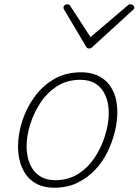

<svg xmlns="http://www.w3.org/2000/svg" viewBox="-20 -856 646 895"><path d="M234 19Q178 19 140.5 -5Q103 -29 83.5 -73Q64 -117 64 -173Q64 -229 83 -289.5Q102 -350 139 -402Q176 -454 230.5 -486.5Q285 -519 358 -519Q411 -519 449 -496.5Q487 -474 507 -432Q527 -390 527 -334Q527 -291 515.5 -243Q504 -195 481.5 -148.5Q459 -102 423.5 -64.5Q388 -27 341 -4Q294 19 234 19ZM237 -16Q299 -16 345.5 -46Q392 -76 423 -124Q454 -172 470.5 -226.5Q487 -281 487 -329Q487 -376 471.5 -411Q456 -446 427 -465Q398 -484 354 -484Q294 -484 247.5 -455Q201 -426 169.5 -378.5Q138 -331 121 -277Q104 -223 104 -174Q104 -128 119.5 -91.5Q135 -55 165 -35.5Q195 -16 237 -16ZM588 -836Q595 -836 600.5 -831.5Q606 -827 606 -821Q606 -817 604.5 -814.5Q603 -812 598 -808L413 -639Q408 -633 404 -631.5Q400 -630 396 -630Q392 -630 388 -631.5Q384 -633 381 -639L281 -808Q279 -810 277.5 -813.5Q276 -817 276 -820Q276 -828 282 -832Q288 -836 293 -836Q298 -836 301 -834.5Q304 -833 307 -829L402 -683L572 -828Q578 -833 581 -834.5Q584 -836 588 -836Z"/></svg>

Font: Playwrite AU QLD Thin
Style: Regular
Weight: 250
Designer: Veronika Burian, José Scaglione
Foundry: TypeTogether
Version: Version 1.002